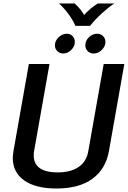

<svg xmlns="http://www.w3.org/2000/svg" viewBox="-20 -1066 731 1098"><path d="M53 -163Q53 -174 57 -202L145 -700H263L175 -202Q173 -193 173 -176Q173 -129 207.5 -104.5Q242 -80 309 -80Q384 -80 429.5 -111Q475 -142 485 -202L573 -700H691L603 -202Q585 -100 509 -44Q433 12 303 12Q183 12 118 -34.5Q53 -81 53 -163ZM317 -1046H407Q422 -1033 437.5 -1014.5Q453 -996 461 -980Q475 -997 497 -1015.5Q519 -1034 539 -1046H634Q605 -1028 564 -991Q523 -954 495 -918H411Q396 -954 368 -990.5Q340 -1027 317 -1046ZM294 -807Q294 -832 315 -852.5Q336 -873 362 -873Q382 -873 395 -859.5Q408 -846 408 -826Q408 -801 387.5 -780.5Q367 -760 342 -760Q322 -760 308 -773.5Q294 -787 294 -807ZM468 -807Q468 -833 488.5 -853Q509 -873 535 -873Q556 -873 569.5 -859.5Q583 -846 583 -826Q583 -801 562 -780.5Q541 -760 516 -760Q495 -760 481.5 -773.5Q468 -787 468 -807Z"/></svg>

Font: KoHo SemiBold
Style: Italic
Weight: 600
Italic angle: -10°
Version: Version 1.000; ttfautohint (v1.6)